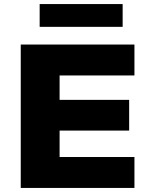

<svg xmlns="http://www.w3.org/2000/svg" viewBox="-20 -924 746 944"><path d="M82 0V-705H641V-553H273V-433H615V-282H273V-152H641V0ZM175 -792V-904H583V-792Z"/></svg>

Font: Nunito Sans 10pt SemiExpanded Black
Style: Regular
Weight: 900
Width: 6
Designer: Vernon Adams
Foundry: Vernon Adams
Version: Version 3.101;gftools[0.9.27]